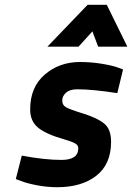

<svg xmlns="http://www.w3.org/2000/svg" viewBox="-20 -770 552 802"><path d="M302 -397Q272 -397 256 -383Q240 -369 240 -350.5Q240 -332 254 -323Q268 -314 326.5 -296Q385 -278 414.5 -254.5Q444 -231 444 -178Q444 -84 382.5 -36Q321 12 219 12Q176 12 132.5 3.5Q89 -5 68 -14L46 -22L71 -120Q167 -102 237 -102Q307 -102 307 -151Q307 -164 293 -171.5Q279 -179 245 -189Q174 -209 140 -236Q106 -263 106 -313Q106 -406 167 -458.5Q228 -511 314 -511Q361 -511 406 -503.5Q451 -496 472 -488L494 -480L470 -381Q367 -397 302 -397ZM178 -575 346 -750H426L512 -575H390L366 -639L308 -575Z"/></svg>

Font: Titillium Web
Style: Bold Italic
Weight: 700
Italic angle: -13°
Version: Version 1.002;PS 57.000;hotconv 1.0.70;makeotf.lib2.5.55311